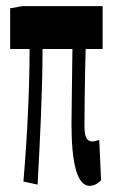

<svg xmlns="http://www.w3.org/2000/svg" viewBox="-20 -589 367 623"><path d="M271 14C287 14 299 5 308 -4L302 -135C291 -132 285 -130 280 -130C263 -130 254 -141 254 -181C254 -204 255 -333 258 -430H313V-569H52L13 -562V-430H76C76 -307 69 -152 56 0L102 10C110 -138 118 -296 118 -430H215C214 -338 212 -219 212 -187C212 -67 228 14 271 14Z"/></svg>

Font: 寒蝉无机体 CompactMedium
Style: Regular
Weight: 500
Width: 3
Designer: ChillTanhei {Warren2060}; 
Source Han Sans {Ryoko NISHIZUKA 西塚涼子 (kana, bopomofo & ideographs); Paul D. Hunt (Latin, Gre
Foundry: ChillType&Adobe
Version: Version 1.000;Glyphs 3.1.1 (3135)